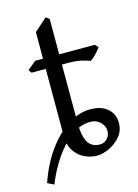

<svg xmlns="http://www.w3.org/2000/svg" viewBox="-135 -686 600 836"><g transform="rotate(-15 164.5 -268.5)"><path d="M196 -408H171V-150Q171 -85 188 -57Q205 -29 242 -29Q261 -29 274.5 -43.5Q288 -58 288 -78Q288 -99 270.5 -117Q253 -135 226 -135Q179 -135 137.5 -103.5Q96 -72 62 -22Q28 28 4 88L-25 74Q2 -5 44.5 -64Q87 -123 137.5 -155.5Q188 -188 238 -188Q289 -188 317 -163Q345 -138 345 -100Q345 -63 323 -37.5Q301 -12 271 1.5Q241 15 218 15Q191 15 163.5 3Q136 -9 117 -36Q98 -63 98 -108V-408H34L24 -422L63 -454H98V-574L156 -625L171 -613V-454H331L345 -440Q336 -427 321 -411.5Q306 -396 296 -391Q284 -396 260 -402Q236 -408 196 -408Z"/></g></svg>

Font: ChillKai
Style: Regular
Weight: 400
Designer: ChillType
Foundry: 寒蝉字型
Version: Version 2.000